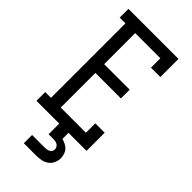

<svg xmlns="http://www.w3.org/2000/svg" viewBox="-293 -800 1085 1085"><g transform="rotate(45 250.0 -257.5)"><path d="M31 0V-70H77V-665H31V-735H431V-590H356V-665H155V-417H359V-347H155V-70H356V-145H431V0ZM150 220V154H250Q258 154 266.5 152.5Q275 151 282.5 147.5Q290 144 294.5 137Q299 130 299 121Q299 113 295 105Q291 97 283.5 92.5Q276 88 267.5 86.5Q259 85 250 85H213V0H287V49Q301 52 315 59Q329 66 339 77Q349 88 353.5 103Q358 118 358 133Q358 152 349.5 170.5Q341 189 325 200.5Q309 212 289.5 216Q270 220 250 220Z"/></g></svg>

Font: Iosevka Curly Slab
Style: Regular
Weight: 400
Monospace: yes
Designer: Belleve Invis
Foundry: Belleve Invis
Version: Version 22.1.2; ttfautohint (v1.8.4)